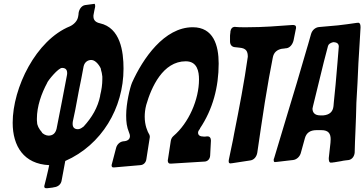

<svg xmlns="http://www.w3.org/2000/svg" viewBox="-20 -869 1926 1015"><path d="M508 -746C485 -751 474 -763 474 -782V-788C477 -804 480 -821 483 -833C483 -835 483 -836 483 -838C483 -845 481 -849 478 -849C477 -849 476 -849 474 -848L429 -842C408 -838 395 -814 395 -793C394 -788 394 -784 392 -776V-777C388 -758 371 -740 350 -730C170 -657 47 -405 47 -220C47 -96 106 -2 240 4L235 28C228 58 222 85 216 107C215 110 214 114 214 117C214 122 217 126 224 126H230L255 123C258 123 261 122 265 121C286 119 303 106 306 84L315 36C318 20 322 -2 325 -18C518 -103 633 -298 633 -506C633 -598 616 -722 508 -746ZM419 -198C409 -190 400 -186 392 -186C373 -186 364 -196 364 -214C364 -217 364 -222 365 -227C371 -251 383 -313 397 -390C405 -429 414 -473 422 -518C427 -540 443 -552 463 -552C487 -552 510 -517 514 -503H513C517 -490 520 -477 521 -464V-450C521 -423 517 -394 509 -363L510 -364C497 -300 466 -248 422 -200ZM279 -188C273 -164 259 -152 236 -152C224 -152 205 -161 200 -171L203 -168C185 -188 176 -207 176 -223C175 -229 175 -235 175 -241C175 -307 199 -375 230 -432L229 -431C235 -445 288 -510 308 -510C326 -510 335 -501 335 -483C335 -480 335 -477 334 -472C316 -377 298 -283 279 -188Z M1095 -124V-127C1095 -140 1088 -148 1079 -148H1074L1065 -147H1057C1037 -147 1027 -154 1027 -168C1027 -174 1031 -181 1038 -190H1037C1105 -291 1136 -409 1136 -533C1136 -630 1108 -725 999 -725C848 -725 735 -559 678 -432C667 -406 647 -322 647 -261V-256C647 -225 650 -198 662 -169C665 -162 667 -155 667 -150C667 -133 655 -123 632 -122C614 -120 599 -106 594 -88C587 -60 579 -32 572 -4C571 -1 570 2 570 6C570 11 573 16 578 16H584L722 4C739 3 752 -10 754 -29L772 -144V-147C772 -150 771 -154 769 -159V-158C760 -173 745 -206 745 -252C745 -270 747 -291 753 -314C780 -408 841 -545 962 -545C1023 -545 1032 -491 1032 -449C1032 -343 978 -219 897 -150C889 -143 885 -135 883 -125C878 -92 873 -59 868 -27C867 -24 867 -22 867 -20C867 -11 871 -4 879 -4H885L1064 -15C1079 -17 1090 -29 1091 -47Z M1304 -21C1323 -24 1336 -40 1340 -61C1353 -150 1366 -239 1380 -328C1387 -371 1394 -413 1402 -458L1422 -564C1427 -592 1444 -607 1474 -612L1473 -611C1474 -611 1475 -611 1476 -612H1482C1483 -613 1484 -613 1485 -613C1487 -613 1488 -613 1492 -614H1494C1512 -616 1527 -634 1532 -656L1544 -716C1545 -717 1545 -720 1545 -724C1545 -735 1537 -737 1527 -737C1448 -731 1370 -725 1290 -725H1263C1253 -725 1243 -725 1233 -726L1221 -727C1207 -726 1200 -717 1198 -702C1198 -697 1198 -691 1196 -687L1197 -689C1197 -687 1196 -684 1196 -681V-650C1196 -632 1206 -622 1219 -620L1246 -617C1282 -614 1290 -597 1290 -569C1271 -434 1245 -299 1218 -164C1214 -142 1210 -120 1205 -98L1190 -26C1189 -22 1189 -19 1189 -16C1189 -8 1192 -6 1198 -5L1203 -6H1206Z M1747 -11C1760 -13 1771 -15 1783 -17C1790 -19 1799 -20 1806 -21L1823 -23C1841 -26 1853 -42 1855 -62C1856 -99 1857 -138 1859 -175C1860 -202 1861 -227 1862 -252L1864 -326C1866 -361 1868 -397 1870 -432C1873 -501 1876 -571 1881 -638L1886 -724C1886 -738 1884 -748 1873 -749L1868 -748H1865C1833 -743 1800 -739 1767 -735L1666 -726C1647 -724 1630 -710 1624 -688C1619 -670 1614 -653 1609 -635L1603 -615C1570 -500 1527 -356 1499 -265L1429 -32C1427 -29 1427 -27 1427 -26C1427 -24 1427 -23 1427 -21C1427 -15 1430 -12 1434 -12L1438 -13H1442L1460 -15C1471 -16 1482 -18 1494 -19C1502 -20 1511 -21 1520 -22L1529 -23C1548 -25 1566 -41 1571 -63L1592 -139C1600 -167 1620 -181 1653 -181H1679C1717 -181 1728 -162 1728 -133L1727 -114L1718 -33C1718 -19 1720 -9 1730 -9L1735 -10H1737L1736 -9L1740 -10H1737ZM1764 -537C1760 -496 1757 -457 1754 -421C1751 -389 1748 -360 1745 -331L1743 -308C1740 -278 1722 -262 1689 -259H1673C1643 -259 1632 -275 1632 -295C1632 -297 1633 -302 1635 -309C1654 -386 1673 -464 1692 -542L1714 -626C1717 -636 1726 -642 1741 -646C1761 -646 1771 -638 1771 -623Z"/></svg>

Font: Bangerz
Style: Regular
Weight: 400
Designer: vernon adams
Foundry: Vernon Adams
Version: Version 2.10;December 28, 2023;FontCreator 13.0.0.2683 64-bi